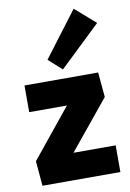

<svg xmlns="http://www.w3.org/2000/svg" viewBox="-91 -878 632 934"><g transform="rotate(-10 225.0 -411.0)"><path d="M41.5 0 30.8 -123 280.3 -430.2 310.1 -363.8H40V-495.6H403.8L415 -372.6L170.4 -73.7L133.3 -131.8H426.3V0ZM237.8 -540 171.9 -599.1 340.3 -821.8 440.9 -733.9Z"/></g></svg>

Font: Anaheim ExtraBold
Style: Regular
Weight: 800
Version: Version 2.001